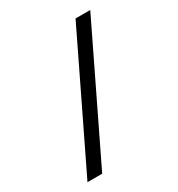

<svg xmlns="http://www.w3.org/2000/svg" viewBox="-192 -853 983 1063"><g transform="rotate(-30 300.0 -321.0)"><path d="M55 88 451 -730H545L149 88Z"/></g></svg>

Font: Google Sans Code
Style: Regular
Weight: 400
Monospace: yes
Designer: Google Sans Code Authors
Foundry: Google LLC
Version: Version 6.000